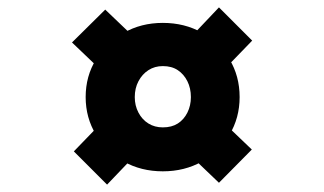

<svg xmlns="http://www.w3.org/2000/svg" viewBox="-20 -567 877 520"><path d="M421 -103Q362 -103 315 -129.5Q268 -156 240 -202Q212 -248 212 -304Q212 -361 240 -406Q268 -451 315 -478Q362 -505 421 -505Q480 -505 527 -478.5Q574 -452 601.5 -406.5Q629 -361 629 -304Q629 -248 601.5 -202Q574 -156 527 -129.5Q480 -103 421 -103ZM270 -67 180 -157 269 -249 357 -158ZM264 -367 175 -452 265 -541 355 -455ZM421 -222Q445 -222 461.5 -232.5Q478 -243 487.5 -262Q497 -281 497 -304Q497 -328 487.5 -347Q478 -366 461.5 -377Q445 -388 421 -388Q399 -388 382 -377Q365 -366 355 -347Q345 -328 345 -304Q345 -281 355 -262Q365 -243 382 -232.5Q399 -222 421 -222ZM573 -72 482 -159 570 -250 662 -162ZM571 -362 482 -451 573 -547 663 -457Z"/></svg>

Font: Lexend Zetta SemiBold
Style: Regular
Weight: 600
Designer: Bonnie Shaver-Troup, Thomas Jockin
Foundry: Lexend
Version: Version 1.007